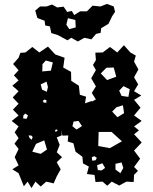

<svg xmlns="http://www.w3.org/2000/svg" viewBox="-20 -948 780 981"><path d="M75 -63 43 -83 75 -103 55 -145 75 -187 54 -214 75 -242 55 -272 75 -302 40 -330 75 -358 46 -388 75 -418 45 -450 75 -482 43 -510 75 -537 51 -563 75 -589 47 -621 75 -653 84 -678 110 -680 145 -708 181 -680 225 -710 262 -670 310 -653 303 -603 343 -581 344 -535 383 -510 388 -464 420 -454 414 -420 449 -432 450 -429 470 -440 449 -473 470 -507 446 -548 470 -590 455 -616 470 -641 467 -679 505 -680 542 -708 579 -680 613 -717 646 -680 674 -664 665 -633 687 -593 665 -553 686 -517 665 -482 702 -460 665 -438 698 -398 665 -358 704 -330 665 -302 690 -282 665 -262 704 -220 665 -179 696 -137 665 -95 685 -75 665 -55 663 -18 626 -20 589 0 551 -20 528 1 504 -20 468 -18 463 -54 424 -59 434 -97 404 -113 401 -147 366 -173 355 -216 326 -225 329 -256 299 -255 292 -285 296 -257 270 -246 285 -208 270 -170 297 -145 270 -119 290 -83 270 -47 254 -11 216 -20 188 5 161 -20 141 13 121 -20 102 4ZM250 -629 214 -639 197 -620 196 -583 240 -587ZM561 -603 524 -602 495 -573 527 -539 574 -556ZM218 -531 188 -517 195 -490 219 -479 225 -503ZM643 -492 611 -508 589 -485 601 -458 636 -453ZM217 -437 206 -439 199 -433 203 -424 217 -423ZM608 -410 575 -400 553 -378 580 -349 614 -370ZM123 -358 109 -368 100 -359 98 -343 116 -341ZM381 -330 356 -327 350 -303 371 -286 399 -304ZM269 -287 262 -284V-275L270 -277L275 -282ZM550 -274H484L482 -202L541 -191L603 -226ZM139 -256H126L131 -243L142 -234L147 -248ZM206 -231 164 -213 145 -173 188 -162 220 -184ZM475 -141 463 -150 449 -145 451 -127 468 -129ZM601 -118 570 -111V-82L595 -63L610 -90ZM517 -90 503 -114 476 -104 480 -79 499 -77ZM275 -769 242 -779 235 -813 211 -818 208 -842 171 -856 160 -894 185 -915H218L246 -925L272 -910L305 -914L323 -887L347 -892L359 -871L389 -890H424L453 -919L493 -915L527 -928L561 -915L568 -888L553 -865L534 -826L497 -804L494 -780L471 -775L447 -747L411 -755L378 -736L344 -755L325 -742ZM365 -846 327 -855 319 -822 334 -799 367 -808Z"/></svg>

Font: Rubik Gemstones
Style: Regular
Weight: 400
Designer: Hubert and Fischer, NaN
Foundry: Hubert and Fischer, NaN
Version: Version 2.200